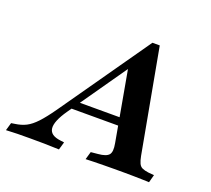

<svg xmlns="http://www.w3.org/2000/svg" viewBox="-173 -705 916 835"><g transform="rotate(20 285.5 -287.5)"><path d="M152.4 -166.1Q112.1 -108.1 115.7 -76.2Q119.4 -44.4 167.7 -38.7L185.5 -36.3L175 0Q139.5 -1.6 106 -2Q72.6 -2.4 41.1 -2.4Q10.5 -2.4 -16.9 -2Q-44.4 -1.6 -70.2 0L-59.7 -36.3L-44.4 -38.7Q-14.5 -42.7 7.7 -54Q29.8 -65.3 53.2 -90.3Q76.6 -115.3 107.3 -158.9L398.4 -575H432.3L520.2 -96Q524.2 -75 529.8 -62.9Q535.5 -50.8 546 -46Q556.5 -41.1 574.2 -38.7L601.6 -36.3L591.9 0Q577.4 -0.8 558.1 -1.2Q538.7 -1.6 519 -2Q499.2 -2.4 480.6 -2.4H476.6H473.4Q451.6 -2.4 427.4 -2.4Q403.2 -2.4 379.8 -2Q356.5 -1.6 335.5 -1.2Q314.5 -0.8 298.4 0L308.9 -36.3L341.9 -39.5Q379 -42.7 390.7 -56.9Q402.4 -71 395.2 -108.9L334.7 -446.8L371.8 -480.6ZM152.4 -185.5 175.8 -221.8H417.7L424.2 -185.5Z"/></g></svg>

Font: Playfair 9pt
Style: Bold Italic
Weight: 700
Italic angle: -15.6°
Designer: Claus Eggers Sørensen
Foundry: Claus Eggers Sørensen
Version: Version 2.203